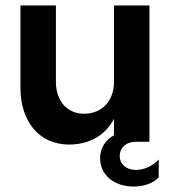

<svg xmlns="http://www.w3.org/2000/svg" viewBox="-20 -520 633 704"><path d="M185 -220V-500H55V-198C55 -72 126 10 233 10C309 10 366 -24 398 -84V-24C367 -7 347 22 347 60C347 123 400 164 470 164C513 164 547 148 562 130V65C541 87 511 103 478 103C443 103 419 82 419 51C419 23 441 0 477 0H528V-500H398V-220C398 -150 354 -103 288 -103C226 -103 185 -150 185 -220Z"/></svg>

Font: Goli SemiBold
Style: Regular
Weight: 600
Designer: jaikishan Patel
Foundry: MagicType
Version: Version 1.000;Glyphs 3.2 (3242)